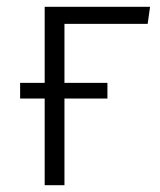

<svg xmlns="http://www.w3.org/2000/svg" viewBox="-20 -543 468 563"><path d="M169 -473V-300H295V-254H169V0H111V-254H39V-300H111V-523H420L413 -473Z"/></svg>

Font: Fira Sans Light
Style: Regular
Weight: 300
Designer: bBox Type GmbH & Carrois Corporate GbR & Edenspiekermann AG
Foundry: bBox Type GmbH & Carrois Corporate GbR & Edenspiekermann AG
Version: Version 4.301